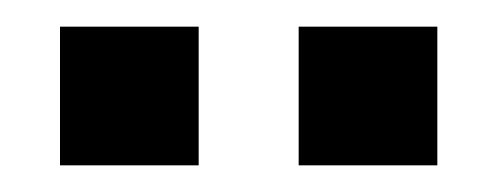

<svg xmlns="http://www.w3.org/2000/svg" viewBox="-20 -736 373 144"><path d="M308 -716V-612H204V-716ZM129 -716V-612H25V-716Z"/></svg>

Font: Autonym
Style: Regular
Weight: 500
Version: Version 1.0.20131126